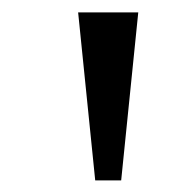

<svg xmlns="http://www.w3.org/2000/svg" viewBox="-20 -748 307 318"><path d="M137.7 -449.2 109.4 -727.5H209L180.7 -449.2Z"/></svg>

Font: Inter V
Style: 
Weight: 400
Designer: Rasmus Andersson
Foundry: rsms
Version: Version 4.000;git-a3f224843